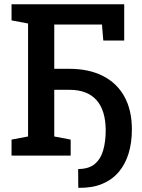

<svg xmlns="http://www.w3.org/2000/svg" viewBox="-20 -731 669 902"><path d="M350.6 151.4 347.7 150.4 347.2 63Q396 63 424.1 40.3Q452.1 17.6 464.4 -23.7Q476.6 -64.9 476.6 -119.6Q476.1 -212.9 433.1 -261Q390.1 -309.1 305.7 -309.1H234.9V-89.8L312 -75.2V0H34.2V-75.2L111.8 -89.8V-620.6L34.2 -635.3V-710.9H563.5V-540.5H465.3L459 -615.7H234.9V-407.7H305.7Q397 -407.7 462.9 -374.5Q528.8 -341.3 564.2 -277.6Q599.6 -213.9 599.6 -123Q599.6 -60.5 584 -9.8Q568.4 41 537.4 77.4Q506.3 113.8 459.7 133.1Q413.1 152.3 350.6 151.4Z"/></svg>

Font: Roboto Slab LO Medium
Style: Regular
Weight: 500
Designer: Google
Version: Version 2.000